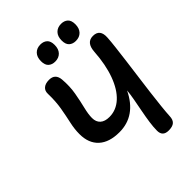

<svg xmlns="http://www.w3.org/2000/svg" viewBox="-296 -1217 1365 1365"><g transform="rotate(-45 386.5 -534.0)"><path d="M579 5Q519 5 519 -53Q519 -89 525.5 -134.5Q532 -180 541.5 -229Q551 -278 559.5 -324Q568 -370 571 -406Q488 -234 323 -234Q221 -234 166.5 -284Q112 -334 112 -426Q112 -476 124 -529.5Q136 -583 147 -646Q158 -709 156 -788Q155 -818 175 -835Q195 -852 232 -852Q293 -852 299 -788Q305 -715 293.5 -650.5Q282 -586 269 -533.5Q256 -481 256 -444Q256 -404 280 -382.5Q304 -361 349 -361Q418 -361 472 -410.5Q526 -460 559.5 -551.5Q593 -643 601 -767Q607 -852 673 -852Q744 -852 738 -769Q736 -734 729.5 -679Q723 -624 714.5 -557.5Q706 -491 696.5 -420.5Q687 -350 678.5 -282Q670 -214 664 -157Q658 -100 656 -62Q655 -28 637 -11.5Q619 5 579 5ZM563 -912Q532 -912 512.5 -929.5Q493 -947 493 -986Q493 -1027 515 -1050Q537 -1073 574 -1073Q605 -1073 624.5 -1055.5Q644 -1038 644 -999Q644 -958 622 -935Q600 -912 563 -912ZM355 -912Q324 -912 304.5 -929.5Q285 -947 285 -986Q285 -1027 307 -1050Q329 -1073 366 -1073Q397 -1073 416.5 -1055.5Q436 -1038 436 -999Q436 -958 414 -935Q392 -912 355 -912Z"/></g></svg>

Font: Pacifico
Style: Regular
Weight: 400
Designer: Vernon Adams
Foundry: Vernon Adams
Version: Version 3.010; ttfautohint (v1.8.4.7-5d5b)